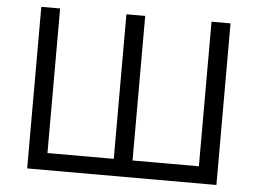

<svg xmlns="http://www.w3.org/2000/svg" viewBox="-51 -779 1134 845"><g transform="rotate(5 516.0 -357.0)"><path d="M934.1 0H98.1V-713.9H181.2V-75.2H474.1V-713.9H557.1V-75.2H850.1V-713.9H934.1Z"/></g></svg>

Font: OpenSans-Regular
Style: Regular
Weight: 400
Foundry: Ascender Corporation
Version: Version 1.10